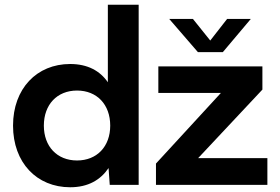

<svg xmlns="http://www.w3.org/2000/svg" viewBox="-20 -780 1180 810"><path d="M443 0H565V-760H435V-433C402 -481 350 -510 276 -510C135 -510 35 -406 35 -250C35 -94 135 10 276 10C352 10 404 -21 438 -71ZM305 -103C221 -103 165 -162 165 -250C165 -339 221 -398 305 -398C389 -398 445 -339 445 -250C445 -162 389 -103 305 -103ZM920 -560 1038 -700H938L867 -609L794 -700H694L815 -560ZM638 0H1108V-113H816L1087 -402V-500H648V-388H912L638 -90Z"/></svg>

Font: Goli SemiBold
Style: Regular
Weight: 600
Designer: jaikishan Patel
Foundry: MagicType
Version: Version 1.000;Glyphs 3.2 (3242)